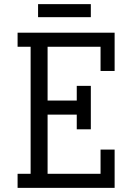

<svg xmlns="http://www.w3.org/2000/svg" viewBox="-20 -908 624 928"><path d="M419 -493V-283H351V-354H210V-68H466V-185H534V0H65V-68H128V-682H65V-750H534V-565H466V-682H210V-422H351V-493ZM164 -888H419V-825H164Z"/></svg>

Font: Kelly Slab
Style: Regular
Weight: 400
Designer: Denis Masharov
Foundry: Denis Masharov
Version: Version 1.001